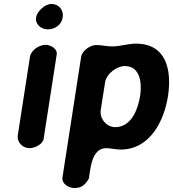

<svg xmlns="http://www.w3.org/2000/svg" viewBox="-20 -747 873 968"><path d="M210 -521C179 -521 136 -495 131 -460L70 -67C64 -29 94 0 130 0C153 0 196 -19 200 -47L266 -473C270 -502 234 -521 210 -521ZM162 -660C156 -623 189 -599 221 -599C257 -599 290 -621 296 -659C302 -695 278 -727 239 -727C208 -727 167 -691 162 -660Z M465 -520C435 -520 394 -492 389 -460L295 147C290 181 328 201 355 201C391 201 410 185 428 153C436 109 440 0 515 0C540 0 562 7 588 7C737 7 808 -139 827 -263C847 -395 818 -527 665 -527C624 -527 586 -513 546 -513C517 -513 493 -520 465 -520ZM609 -414C687 -414 696 -328 687 -267C677 -203 646 -106 561 -106C517 -106 481 -149 488 -193L510 -333C517 -376 570 -414 609 -414Z"/></svg>

Font: Asimov Print
Style: Regular
Weight: 500
Designer: Google
Version: Version 2.000980: 2014